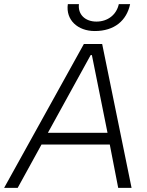

<svg xmlns="http://www.w3.org/2000/svg" viewBox="-58 -914 715 934"><path d="M-38 0H28L144 -211H476L517 0H582L439 -700H350ZM403 -763C499 -763 558 -814 575 -894H520C509 -843 467 -809 411 -809C356 -809 320 -844 326 -894H272C261 -817 320 -763 403 -763ZM175 -268 383 -646H389L465 -268Z"/></svg>

Font: Fixel Display Light
Style: Italic
Weight: 300
Italic angle: -10°
Designer: AlfaBravo + MacPaw
Foundry: Kyrylo Tkachov, Marchela Mozhyna, Serhii Makarenko, Maria Weinstein, Zakhar Kryvoshyya
Version: Version 1.210;Glyphs 3.2 (3217)